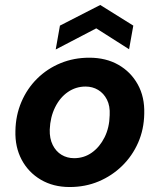

<svg xmlns="http://www.w3.org/2000/svg" viewBox="-20 -740 642 772"><path d="M260 12Q194 12 144 -17.5Q94 -47 67 -98Q40 -149 42 -214Q43 -276 66 -330Q89 -384 129.5 -424Q170 -464 223.5 -486Q277 -508 339 -508Q406 -508 456 -479.5Q506 -451 534 -400.5Q562 -350 560 -283Q559 -220 535.5 -166.5Q512 -113 471 -73Q430 -33 376.5 -10.5Q323 12 260 12ZM278 -104Q318 -104 349.5 -126.5Q381 -149 400.5 -188Q420 -227 421 -277Q423 -314 410 -339.5Q397 -365 374.5 -378.5Q352 -392 324 -392Q285 -392 253 -370Q221 -348 201.5 -308.5Q182 -269 180 -219Q179 -183 192 -157Q205 -131 227.5 -117.5Q250 -104 278 -104ZM204 -541 221 -637 383 -720 516 -637 499 -542 367 -626Z"/></svg>

Font: DM Sans 28pt
Style: Bold Italic
Weight: 700
Italic angle: -10°
Version: Version 4.004;gftools[0.9.30]